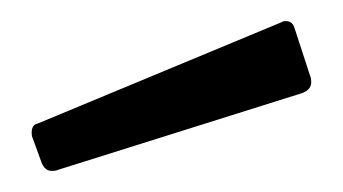

<svg xmlns="http://www.w3.org/2000/svg" viewBox="-20 -772 325 182"><path d="M274 -700Q275 -698 275 -694Q275 -686 264 -683L35 -611Q33 -610 29 -610Q22 -610 19 -619L11 -641Q10 -643 10 -646Q10 -654 16 -655L247 -751Q248 -752 251 -752Q257 -752 259 -746Z"/></svg>

Font: Libre Franklin
Style: Regular
Weight: 400
Designer: Pablo Impallari, Rodrigo Fuenzalida
Foundry: Impallari Type
Version: Version 1.002; ttfautohint (v1.5)